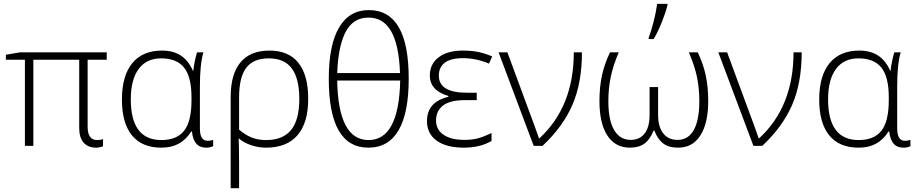

<svg xmlns="http://www.w3.org/2000/svg" viewBox="-20 -769 4832 1012"><path d="M492.2 -30.8Q511.2 -30.8 522.9 -36.1V2Q505.9 9.3 485.8 9.3Q444.3 9.3 420.9 -17.1Q397.5 -43.5 397.5 -94.7V-454.1H155.8V0H111.3V-454.1H11.2V-480.5L85.9 -493.2H542.5V-454.1H441.9V-101.1Q441.9 -30.8 492.2 -30.8Z M830.6 -30.8Q912.1 -30.8 950.7 -80.1Q989.3 -129.4 989.3 -240.2V-256.3Q989.3 -363.8 950.4 -412.6Q911.6 -461.4 829.1 -461.4Q752.4 -461.4 710.9 -405.5Q669.4 -349.6 669.4 -245.1Q669.4 -30.8 830.6 -30.8ZM830.6 9.3Q728 9.3 675.3 -55.7Q622.6 -120.6 622.6 -244.6Q622.6 -369.1 677 -435.8Q731.4 -502.4 834 -502.4Q892.1 -502.4 932.1 -476.8Q972.2 -451.2 996.6 -396.5H999Q1001 -419.9 1007.6 -450.4Q1014.2 -481 1018.6 -493.2H1052.2Q1033.7 -432.1 1033.7 -315.4V-91.3Q1033.7 -26.9 1074.2 -26.9Q1091.3 -26.9 1103.5 -31.7V1Q1090.3 9.3 1066.4 9.3Q1000 9.3 991.7 -76.2H988.3Q959.5 -31.7 921.1 -11.2Q882.8 9.3 830.6 9.3Z M1604.5 -248Q1604.5 -121.6 1548.1 -56.2Q1491.7 9.3 1381.8 9.3Q1343.8 9.3 1305.9 -2.9Q1268.1 -15.1 1238.8 -39.1H1237.8L1239.3 3.4L1240.2 88.4V223.1H1195.8V-257.3Q1195.8 -378.4 1247.6 -440.4Q1299.3 -502.4 1400.4 -502.4Q1501 -502.4 1552.7 -438Q1604.5 -373.5 1604.5 -248ZM1396.5 -461.4Q1315.4 -461.4 1277.8 -411.4Q1240.2 -361.3 1240.2 -255.4V-85.9Q1271.5 -58.6 1305.2 -44.7Q1338.9 -30.8 1382.8 -30.8Q1471.2 -30.8 1514.4 -84Q1557.6 -137.2 1557.6 -248Q1557.6 -353 1518.8 -407.2Q1480 -461.4 1396.5 -461.4Z M2134.3 -354.5Q2134.3 -173.8 2080.8 -82.3Q2027.3 9.3 1921.9 9.3Q1712.9 9.3 1712.9 -353.5Q1712.9 -531.2 1766.8 -623.5Q1820.8 -715.8 1924.3 -715.8Q2134.3 -715.8 2134.3 -354.5ZM1922.9 -30.8Q2082.5 -30.8 2089.4 -344.7H1757.3Q1762.7 -30.8 1922.9 -30.8ZM1921.9 -676.3Q1841.8 -676.3 1802.2 -601.6Q1762.7 -526.9 1757.3 -383.8H2088.4Q2083 -532.2 2041.7 -604.2Q2000.5 -676.3 1921.9 -676.3Z M2492.7 -280.3V-241.2H2429.2Q2352.5 -241.2 2315.4 -212.9Q2278.3 -184.6 2278.3 -133.8Q2278.3 -85.9 2317.6 -58.8Q2356.9 -31.7 2428.2 -31.7Q2462.9 -31.7 2491.9 -38.1Q2521 -44.4 2570.8 -67.9V-25.9Q2509.3 9.3 2424.8 9.3Q2333 9.3 2281.7 -27.6Q2230.5 -64.5 2230.5 -130.4Q2230.5 -231.9 2343.3 -258.8V-263.2Q2245.6 -291.5 2245.6 -371.6Q2245.6 -431.6 2292.2 -467Q2338.9 -502.4 2419.9 -502.4Q2463.9 -502.4 2499.3 -495.4Q2534.7 -488.3 2574.2 -471.7L2557.6 -433.6Q2490.2 -462.4 2419.9 -462.4Q2356 -462.4 2324.5 -438.5Q2293 -414.6 2293 -370.6Q2293 -280.3 2440.4 -280.3Z M2607.9 -493.2H2654.3Q2785.6 -138.7 2798.3 -103.5Q2811 -68.4 2820.8 -40H2823.2Q3004.4 -207 3004.4 -493.2H3047.4Q3047.4 -333.5 2997.6 -217.5Q2947.8 -101.6 2839.4 0H2793Z M3554.2 9.3Q3502.9 9.3 3473.9 -14.2Q3444.8 -37.6 3429.2 -80.6H3424.8Q3406.7 -34.2 3377.2 -12.5Q3347.7 9.3 3299.8 9.3Q3223.6 9.3 3181.6 -54.2Q3139.6 -117.7 3139.6 -236.8Q3139.6 -309.6 3152.6 -370.4Q3165.5 -431.2 3195.3 -493.2H3241.2Q3211.4 -422.9 3199 -362.8Q3186.5 -302.7 3186.5 -234.9Q3186.5 -135.7 3217 -83.7Q3247.6 -31.7 3303.7 -31.7Q3352.1 -31.7 3377.9 -65.4Q3403.8 -99.1 3403.8 -163.1V-310.1H3448.7V-163.1Q3448.7 -101.6 3475.3 -66.7Q3502 -31.7 3551.8 -31.7Q3607.9 -31.7 3637 -84.2Q3666 -136.7 3666 -234.9Q3666 -304.2 3653.6 -363.5Q3641.1 -422.9 3610.8 -493.2H3657.7Q3686.5 -433.1 3699.7 -372.1Q3712.9 -311 3712.9 -236.8Q3712.9 -119.6 3671.6 -55.2Q3630.4 9.3 3554.2 9.3ZM3398.9 -569.8Q3412.1 -604 3424.8 -653.6Q3437.5 -703.1 3443.8 -748.5H3498V-741.2Q3489.7 -706.1 3469.2 -654.3Q3448.7 -602.5 3425.3 -563H3398.9Z M3766.1 -493.2H3812.5Q3943.8 -138.7 3956.5 -103.5Q3969.2 -68.4 3979 -40H3981.4Q4162.6 -207 4162.6 -493.2H4205.6Q4205.6 -333.5 4155.8 -217.5Q4106 -101.6 3997.6 0H3951.2Z M4505.9 -30.8Q4587.4 -30.8 4626 -80.1Q4664.6 -129.4 4664.6 -240.2V-256.3Q4664.6 -363.8 4625.7 -412.6Q4586.9 -461.4 4504.4 -461.4Q4427.7 -461.4 4386.2 -405.5Q4344.7 -349.6 4344.7 -245.1Q4344.7 -30.8 4505.9 -30.8ZM4505.9 9.3Q4403.3 9.3 4350.6 -55.7Q4297.9 -120.6 4297.9 -244.6Q4297.9 -369.1 4352.3 -435.8Q4406.7 -502.4 4509.3 -502.4Q4567.4 -502.4 4607.4 -476.8Q4647.5 -451.2 4671.9 -396.5H4674.3Q4676.3 -419.9 4682.9 -450.4Q4689.5 -481 4693.8 -493.2H4727.5Q4709 -432.1 4709 -315.4V-91.3Q4709 -26.9 4749.5 -26.9Q4766.6 -26.9 4778.8 -31.7V1Q4765.6 9.3 4741.7 9.3Q4675.3 9.3 4667 -76.2H4663.6Q4634.8 -31.7 4596.4 -11.2Q4558.1 9.3 4505.9 9.3Z"/></svg>

Font: Bpm'online Open Sans Light
Style: Regular
Weight: 300
Foundry: Ascender Corporation
Version: Version 1.10